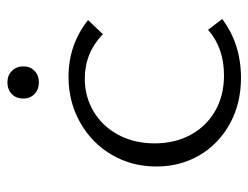

<svg xmlns="http://www.w3.org/2000/svg" viewBox="-98 -582 686 531"><g transform="rotate(-90 245.5 -317.0)"><path d="M238 -596Q238 -616 250.5 -628Q263 -640 283 -640Q302 -640 314.5 -627.5Q327 -615 327 -596Q327 -577 314.5 -565Q302 -553 283 -553Q263 -553 250.5 -565Q238 -577 238 -596ZM50 -228Q50 -296 82.5 -351.5Q115 -407 172 -439Q229 -471 298 -471Q387 -471 455 -417L416 -376Q364 -426 293 -426Q243 -426 202 -401.5Q161 -377 137.5 -333Q114 -289 114 -233Q114 -177 137.5 -133.5Q161 -90 203.5 -65.5Q246 -41 302 -41Q378 -41 428 -85L458 -46Q389 6 295 6Q224 6 168 -25Q112 -56 81 -109Q50 -162 50 -228Z"/></g></svg>

Font: Ysabeau SC Semilight
Style: Regular
Weight: 300
Designer: Christian Thalmann (Catharsis Fonts)
Version: Version 0.003